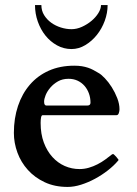

<svg xmlns="http://www.w3.org/2000/svg" viewBox="-20 -717 535 750"><path d="M34.2 -197.8Q34.2 -254.9 50.3 -303Q66.4 -351.1 96.7 -386.2Q127 -421.4 170.7 -440.9Q214.4 -460.4 270 -460.4Q286.6 -460.4 299.8 -458.3Q313 -456.1 324 -452.4Q335 -448.7 344.5 -443.6Q354 -438.5 363.8 -432.6Q375 -426.8 389.4 -411.6Q403.8 -396.5 416.5 -376.5Q429.2 -356.4 438 -333.7Q446.8 -311 446.8 -290Q446.8 -283.2 444.1 -275.1Q441.4 -267.1 435.1 -267.1H147Q142.1 -267.1 140.4 -258.3Q138.7 -249.5 138.7 -236.8Q138.7 -193.8 151.1 -160.4Q163.6 -127 184.6 -103.8Q205.6 -80.6 232.9 -68.6Q260.3 -56.6 290.5 -56.6Q309.6 -56.6 327.1 -61.8Q344.7 -66.9 360.8 -75.2Q377 -83.5 391.1 -93.8Q405.3 -104 418 -114.3Q420.9 -115.2 421.9 -115.2Q423.3 -115.2 425.8 -112.8Q430.2 -108.9 434.6 -103.8Q439 -98.6 441.4 -95.2Q442.9 -93.8 442.9 -92.3Q442.9 -90.8 440.9 -88.9Q424.8 -69.8 401.4 -51.5Q377.9 -33.2 351.3 -18.8Q324.7 -4.4 296.9 4.4Q269 13.2 244.1 13.2Q193.8 13.2 154.8 -5.1Q115.7 -23.4 88.9 -53.2Q62 -83 48.1 -120.8Q34.2 -158.7 34.2 -197.8ZM320.8 -304.7Q333.5 -304.7 333.5 -315.9Q333.5 -335 327.4 -351.8Q321.3 -368.7 310.1 -381.6Q298.8 -394.5 283 -401.9Q267.1 -409.2 247.6 -409.2Q224.1 -409.2 206.5 -399.2Q189 -389.2 176.8 -375Q164.6 -360.8 158.4 -345.7Q152.3 -330.6 152.3 -319.8Q152.3 -311.5 154.8 -308.1Q157.2 -304.7 161.1 -304.7ZM259.3 -525.4Q229 -525.4 202.9 -539.8Q176.8 -554.2 157.7 -577.9Q138.7 -601.6 127.7 -632.6Q116.7 -663.6 116.7 -697.3H141.6Q141.6 -675.3 152.3 -658Q163.1 -640.6 179.9 -628.4Q196.8 -616.2 217.8 -609.6Q238.8 -603 259.3 -603Q279.8 -603 300.3 -612.3Q320.8 -621.6 337.4 -635.5Q354 -649.4 364.3 -666Q374.5 -682.6 374.5 -697.3H400.4Q400.4 -666.5 389.2 -635.7Q377.9 -605 358.4 -580.6Q338.9 -556.2 313.2 -540.8Q287.6 -525.4 259.3 -525.4Z"/></svg>

Font: Cardo
Style: Bold
Weight: 700
Designer: David J. Perry
Foundry: David J. Perry
Version: Version 1.0011